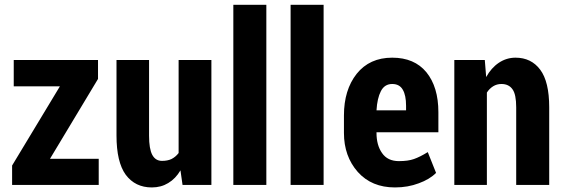

<svg xmlns="http://www.w3.org/2000/svg" viewBox="-20 -782 2384 812"><path d="M191.4 -110.4Q242.2 -110.4 397.5 -110.4Q397.5 -83 397.5 0Q305.7 0 31.2 0Q31.2 -4.9 31.2 -20.5Q31.2 -36.1 31.2 -82Q82 -166 233.4 -417Q184.6 -417 38.1 -417Q38.1 -445.3 38.1 -528.3Q127 -528.3 394.5 -528.3Q394.5 -507.8 394.5 -448.2Q343.8 -363.3 191.4 -110.4Z M743.2 -61.5Q722.7 -26.4 691.4 -7.8Q661.1 10.7 622.1 10.7Q551.8 10.7 511.7 -43Q472.7 -96.7 472.7 -209Q472.7 -254.9 472.7 -346.7Q472.7 -391.6 472.7 -528.3Q506.8 -528.3 610.4 -528.3Q610.4 -448.2 610.4 -208Q610.4 -152.3 624 -127Q637.7 -101.6 665 -101.6Q688.5 -101.6 705.1 -109.4Q722.7 -118.2 735.4 -134.8Q735.4 -265.6 735.4 -528.3Q769.5 -528.3 874 -528.3Q874 -396.5 874 0Q843.8 0 752 0Q750 -15.6 743.2 -61.5Z M1106.4 0Q1071.3 0 966.8 0Q966.8 -119.1 966.8 -476.6Q966.8 -547.9 966.8 -761.7Q1002 -761.7 1106.4 -761.7Q1106.4 -571.3 1106.4 0Z M1348.6 0Q1313.5 0 1209 0Q1209 -119.1 1209 -476.6Q1209 -547.9 1209 -761.7Q1244.1 -761.7 1348.6 -761.7Q1348.6 -571.3 1348.6 0Z M1650.4 10.7Q1551.8 10.7 1493.2 -54.7Q1434.6 -121.1 1434.6 -219.7Q1434.6 -232.4 1434.6 -256.8Q1434.6 -266.6 1434.6 -293.9Q1434.6 -401.4 1488.3 -469.7Q1543 -538.1 1638.7 -538.1Q1732.4 -538.1 1783.2 -476.6Q1834 -414.1 1834 -307.6Q1834 -279.3 1834 -222.7Q1768.6 -222.7 1572.3 -222.7Q1572.3 -221.7 1572.3 -219.7Q1572.3 -168 1595.7 -134.8Q1619.1 -100.6 1667 -100.6Q1706.1 -100.6 1730.5 -109.4Q1755.9 -118.2 1789.1 -138.7Q1800.8 -109.4 1824.2 -50.8Q1796.9 -23.4 1751 -6.8Q1705.1 10.7 1650.4 10.7ZM1638.7 -426.8Q1606.4 -426.8 1590.8 -396.5Q1575.2 -366.2 1572.3 -315.4Q1614.3 -315.4 1697.3 -315.4Q1697.3 -320.3 1697.3 -335Q1697.3 -378.9 1683.6 -402.3Q1669.9 -426.8 1638.7 -426.8Z M2030.3 -528.3Q2032.2 -509.8 2036.1 -456.1Q2057.6 -495.1 2089.8 -516.6Q2122.1 -538.1 2160.2 -538.1Q2226.6 -538.1 2264.6 -487.3Q2302.7 -436.5 2302.7 -328.1Q2302.7 -218.8 2302.7 0Q2267.6 0 2163.1 0Q2163.1 -82 2163.1 -328.1Q2163.1 -382.8 2147.5 -404.3Q2131.8 -426.8 2100.6 -426.8Q2081.1 -426.8 2065.4 -417Q2049.8 -407.2 2039.1 -390.6Q2039.1 -259.8 2039.1 0Q2004.9 0 1901.4 0Q1901.4 -83 1901.4 -330.1Q1901.4 -379.9 1901.4 -528.3Q1933.6 -528.3 2030.3 -528.3Z"/></svg>

Font: Noto Sans Hebrew DECATHLON 
Style: Bold
Weight: 400
Designer: Monotype Design Team
Version: Version 2.000;GOOG;noto-fonts:20170220:a8a215d2e889